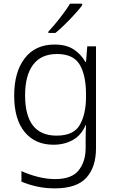

<svg xmlns="http://www.w3.org/2000/svg" viewBox="-20 -787 640 1056"><path d="M285 -606Q323 -637 366 -682Q409 -727 432 -758V-767H365Q347 -736 312 -691Q277 -646 246 -613V-606ZM118 -263Q118 -372 162 -431Q206 -490 294 -490Q383 -490 418 -432Q453 -374 453 -269V-253Q453 -161 419.5 -101Q386 -41 291 -41Q118 -41 118 -263ZM508 29V-532H460L453 -446H450Q424 -491 383.5 -516.5Q343 -542 280 -542Q174 -542 116 -466.5Q58 -391 58 -261Q58 -131 115.5 -61Q173 9 274 9Q334 9 380.5 -17Q427 -43 451 -99H453Q452 -82 451.5 -57.5Q451 -33 451 -11V27Q451 101 413 149.5Q375 198 283 198Q236 198 186 185Q136 172 98 154V212Q135 228 181.5 238.5Q228 249 281 249Q402 249 455 190.5Q508 132 508 29Z"/></svg>

Font: Noto Sans Mono UI Light
Style: Regular
Weight: 300
Designer: Monotype Design team
Foundry: Monotype Imaging Inc.
Version: 1.000